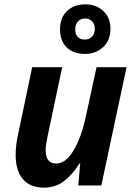

<svg xmlns="http://www.w3.org/2000/svg" viewBox="-20 -853 613 883"><path d="M52 -140Q52 -189 65 -244L128 -544H266L198 -222Q190 -184 190 -162Q190 -101 239 -101Q282 -101 318 -160.5Q354 -220 375 -318L424 -544H562L446 0H340L349 -101H345Q313 -49 273.5 -19.5Q234 10 183 10Q118 10 85 -29.5Q52 -69 52 -140ZM256 -718Q256 -771 288 -802Q320 -833 372 -833Q422 -833 455 -802.5Q488 -772 488 -721Q488 -668 454.5 -636.5Q421 -605 370 -605Q318 -605 287 -635Q256 -665 256 -718ZM416 -720Q416 -742 403.5 -755Q391 -768 371 -768Q351 -768 338.5 -754.5Q326 -741 326 -718Q326 -696 337.5 -683.5Q349 -671 370 -671Q390 -671 403 -684.5Q416 -698 416 -720Z"/></svg>

Font: Noto Sans Display
Style: Bold Italic
Weight: 700
Italic angle: -12°
Designer: Monotype Design team
Foundry: Monotype Imaging Inc.
Version: Version 1.000